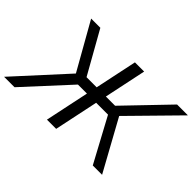

<svg xmlns="http://www.w3.org/2000/svg" viewBox="-162 -1019 1327 1327"><g transform="rotate(45 501.5 -355.0)"><path d="M-42 0 293 -367 99 -710H189L363 -401H462L527 -710H617L552 -401H642L939 -710H1045L712 -371L916 0H825L651 -323H535L467 0H377L445 -323H357L60 0Z"/></g></svg>

Font: Raleway Medium
Style: Italic
Weight: 500
Italic angle: -12°
Designer: Matt McInerney, Pablo Impallari, Rodrigo Fuenzalida
Foundry: Matt McInerney, Pablo Impallari, Rodrigo Fuenzalida
Version: Version 4.026